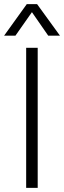

<svg xmlns="http://www.w3.org/2000/svg" viewBox="-25 -912 311 932"><path d="M50 -739H-5L105 -892H155L266 -739H209L130 -853ZM102 0V-680H158V0Z"/></svg>

Font: Palanquin ExtraLight
Style: Regular
Weight: 275
Designer: Pria Ravichandran
Version: Version 1.001